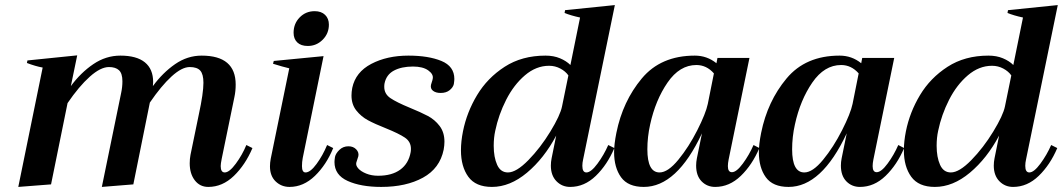

<svg xmlns="http://www.w3.org/2000/svg" viewBox="-20 -726 4185 756"><path d="M974 -143Q946 -77 901 -33.5Q856 10 800 10Q767 10 747 -16Q727 -42 727 -83Q727 -100 730 -116L763 -276Q781 -359 781 -400Q781 -434 768.5 -448Q756 -462 727 -462Q696 -462 655.5 -425Q615 -388 570 -322L505 0L381 10L457 -360Q462 -383 462 -406Q462 -437 448.5 -449.5Q435 -462 409 -462Q376 -462 333.5 -424Q291 -386 246 -320L181 0L52 10L148 -460Q120 -465 86 -478L88 -488L284 -508L259 -387Q298 -440 347.5 -473.5Q397 -507 454 -507Q518 -507 550.5 -480.5Q583 -454 583 -403L582 -387Q621 -440 669.5 -473.5Q718 -507 774 -507Q908 -507 908 -393Q908 -367 903 -344L853 -101Q849 -81 849 -72Q849 -47 865 -47Q883 -47 908.5 -81.5Q934 -116 950 -155Z M1136 -597Q1136 -633 1160 -657.5Q1184 -682 1219 -682Q1245 -682 1260 -667.5Q1275 -653 1275 -629Q1275 -594 1250.5 -569.5Q1226 -545 1192 -545Q1165 -545 1150.5 -559Q1136 -573 1136 -597ZM1043 -71Q1043 -85 1046 -101L1119 -457Q1093 -463 1055 -475L1058 -486L1254 -505L1172 -104Q1169 -88 1169 -72Q1169 -47 1183 -47Q1202 -47 1226.5 -80.5Q1251 -114 1268 -155L1292 -143Q1265 -77 1220 -33.5Q1175 10 1120 10Q1088 10 1065.5 -11.5Q1043 -33 1043 -71Z M1297 -88Q1297 -94 1299 -108Q1302 -122 1316.5 -136Q1331 -150 1352 -150Q1371 -150 1382.5 -138Q1394 -126 1391 -111Q1390 -106 1387 -98.5Q1384 -91 1383 -86Q1380 -75 1390.5 -63Q1401 -51 1422 -42.5Q1443 -34 1469 -34Q1523 -34 1556 -58Q1589 -82 1597 -127Q1598 -132 1598 -140Q1598 -168 1574.5 -184Q1551 -200 1499 -221Q1456 -238 1429 -252.5Q1402 -267 1383 -291Q1364 -315 1364 -350Q1364 -364 1367 -380Q1380 -442 1442 -474.5Q1504 -507 1588 -507Q1667 -507 1718 -486Q1769 -465 1769 -415Q1769 -409 1767 -395Q1764 -382 1750.5 -371Q1737 -360 1715 -360Q1696 -360 1685 -368.5Q1674 -377 1677 -392Q1678 -397 1680.5 -403.5Q1683 -410 1684 -417Q1687 -434 1666 -449Q1645 -464 1606 -464Q1561 -464 1531 -448Q1501 -432 1494 -397Q1493 -392 1493 -384Q1493 -356 1517.5 -339.5Q1542 -323 1593 -302Q1637 -284 1664.5 -269.5Q1692 -255 1711 -230Q1730 -205 1730 -168Q1730 -154 1727 -137Q1712 -63 1645.5 -26.5Q1579 10 1481 10Q1401 10 1349 -13.5Q1297 -37 1297 -88Z M1795 -134Q1795 -169 1803 -209Q1818 -284 1858.5 -351.5Q1899 -419 1967 -463Q2035 -507 2128 -507Q2160 -507 2185 -496.5Q2210 -486 2226 -470L2264 -657Q2227 -665 2203 -675L2205 -686L2401 -706L2276 -98Q2273 -85 2273 -73Q2273 -47 2289 -47Q2307 -47 2332.5 -81.5Q2358 -116 2375 -155L2399 -143Q2371 -77 2326 -33.5Q2281 10 2225 10Q2193 10 2171 -12.5Q2149 -35 2149 -74Q2149 -88 2152 -103L2170 -192Q2122 -102 2055 -46Q1988 10 1917 10Q1853 10 1824 -30Q1795 -70 1795 -134ZM2193 -307 2218 -429Q2207 -445 2186.5 -456Q2166 -467 2142 -467Q2091 -467 2047 -429.5Q2003 -392 1973 -333Q1943 -274 1930 -211Q1924 -184 1924 -152Q1924 -107 1937.5 -77Q1951 -47 1980 -47Q2013 -47 2060.5 -95.5Q2108 -144 2147 -208Q2186 -272 2193 -307Z M2398 -127Q2398 -158 2407 -203Q2432 -327 2507 -417Q2582 -507 2716 -507Q2764 -507 2801 -477L2805 -498H2931L2849 -98Q2846 -83 2846 -72Q2846 -48 2862 -48Q2880 -48 2905 -82Q2930 -116 2947 -155L2970 -143Q2942 -77 2897 -33.5Q2852 10 2796 10Q2764 10 2742.5 -12Q2721 -34 2721 -74Q2721 -88 2724 -103L2744 -201Q2645 10 2515 10Q2453 10 2425.5 -28Q2398 -66 2398 -127ZM2767 -317 2791 -437Q2762 -470 2722 -470Q2656 -470 2608.5 -401Q2561 -332 2540 -236Q2529 -187 2529 -138Q2529 -47 2577 -47Q2610 -47 2651 -97Q2692 -147 2725.5 -213Q2759 -279 2767 -317Z M2968 -127Q2968 -158 2977 -203Q3002 -327 3077 -417Q3152 -507 3286 -507Q3334 -507 3371 -477L3375 -498H3501L3419 -98Q3416 -83 3416 -72Q3416 -48 3432 -48Q3450 -48 3475 -82Q3500 -116 3517 -155L3540 -143Q3512 -77 3467 -33.5Q3422 10 3366 10Q3334 10 3312.5 -12Q3291 -34 3291 -74Q3291 -88 3294 -103L3314 -201Q3215 10 3085 10Q3023 10 2995.5 -28Q2968 -66 2968 -127ZM3337 -317 3361 -437Q3332 -470 3292 -470Q3226 -470 3178.5 -401Q3131 -332 3110 -236Q3099 -187 3099 -138Q3099 -47 3147 -47Q3180 -47 3221 -97Q3262 -147 3295.5 -213Q3329 -279 3337 -317Z M3539 -134Q3539 -169 3547 -209Q3562 -284 3602.5 -351.5Q3643 -419 3711 -463Q3779 -507 3872 -507Q3904 -507 3929 -496.5Q3954 -486 3970 -470L4008 -657Q3971 -665 3947 -675L3949 -686L4145 -706L4020 -98Q4017 -85 4017 -73Q4017 -47 4033 -47Q4051 -47 4076.5 -81.5Q4102 -116 4119 -155L4143 -143Q4115 -77 4070 -33.5Q4025 10 3969 10Q3937 10 3915 -12.5Q3893 -35 3893 -74Q3893 -88 3896 -103L3914 -192Q3866 -102 3799 -46Q3732 10 3661 10Q3597 10 3568 -30Q3539 -70 3539 -134ZM3937 -307 3962 -429Q3951 -445 3930.5 -456Q3910 -467 3886 -467Q3835 -467 3791 -429.5Q3747 -392 3717 -333Q3687 -274 3674 -211Q3668 -184 3668 -152Q3668 -107 3681.5 -77Q3695 -47 3724 -47Q3757 -47 3804.5 -95.5Q3852 -144 3891 -208Q3930 -272 3937 -307Z"/></svg>

Font: Trirong SemiBold
Style: Italic
Weight: 600
Italic angle: -12°
Designer: Katatrad Team
Foundry: CadsonDemak
Version: Version 1.001